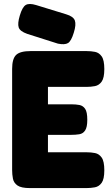

<svg xmlns="http://www.w3.org/2000/svg" viewBox="-20 -952 572 981"><path d="M133 9Q88 9 69 -4.5Q50 -18 46 -39.5Q42 -61 42 -83V-600Q42 -652 62.5 -671.5Q83 -691 136 -691H422Q445 -691 465.5 -687Q486 -683 499.5 -664Q513 -645 513 -599Q513 -554 499.5 -535Q486 -516 465 -512Q444 -508 421 -508H225V-419H345Q368 -419 386 -415.5Q404 -412 415 -396Q426 -380 426 -340Q426 -302 415 -285.5Q404 -269 385 -266Q366 -263 343 -263H225V-174H422Q445 -174 465.5 -170Q486 -166 499.5 -147Q513 -128 513 -82Q513 -37 499.5 -18Q486 1 465 5Q444 9 421 9ZM276 -729 119 -779Q82 -792 75.5 -812Q69 -832 81 -872Q94 -916 111.5 -926.5Q129 -937 165 -926L318 -879Q355 -868 362.5 -847Q370 -826 357 -785Q344 -742 327.5 -732Q311 -722 276 -729Z"/></svg>

Font: Fredoka SemiCondensed
Style: Bold
Weight: 700
Width: 4
Designer: Ben Nathan
Foundry: Milena B. Brandão, Ben Nathan
Version: Version 2.001